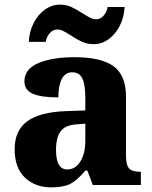

<svg xmlns="http://www.w3.org/2000/svg" viewBox="-20 -796 654 826"><path d="M43 -154Q43 -235 97.5 -274.5Q152 -314 265 -318L347 -321V-375Q347 -431 334.5 -458Q322 -485 290 -485Q261 -485 246 -456.5Q231 -428 231 -377Q156 -377 120.5 -393Q85 -409 85 -446Q85 -499 145 -524.5Q205 -550 301 -550Q415 -550 468.5 -511Q522 -472 522 -381V-128Q522 -87 535 -72Q548 -57 582 -57H586V0H379L356 -62H347Q312 -20 282.5 -5Q253 10 200 10Q131 10 87 -32Q43 -74 43 -154ZM347 -191V-264L310 -261Q261 -258 241 -231.5Q221 -205 221 -151Q221 -67 269 -67Q304 -67 325.5 -101Q347 -135 347 -191ZM284 -644Q262 -658 250.5 -663.5Q239 -669 226 -669Q207 -669 193.5 -653Q180 -637 177 -616H104Q106 -660 124.5 -696.5Q143 -733 173 -754.5Q203 -776 238 -776Q265 -776 287 -766Q309 -756 336 -738Q357 -725 369.5 -719Q382 -713 394 -713Q412 -713 426 -729Q440 -745 443 -766H516Q514 -722 495.5 -685.5Q477 -649 447.5 -627.5Q418 -606 383 -606Q356 -606 333.5 -616Q311 -626 284 -644Z"/></svg>

Font: Noto Serif ExtraBold
Style: Regular
Weight: 800
Designer: Monotype Design Team
Foundry: Monotype Imaging Inc.
Version: Version 1.001